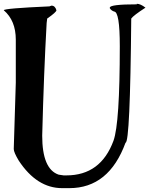

<svg xmlns="http://www.w3.org/2000/svg" viewBox="-20 -979 797 1015"><path d="M703.1 -956.1Q560.5 -956.1 560.5 -938.5V-935.5Q567.4 -923.8 583 -918Q613.3 -918 613.3 -735.4Q613.3 -328.1 580.1 -235.4Q512.7 -51.8 331.1 -51.8H316.4L290 -55.7Q203.1 -85 203.1 -261.7Q211.9 -597.7 226.6 -857.4L229.5 -880.9Q278.3 -915 278.3 -924.8Q271.5 -949.2 252 -949.2L241.2 -945.3Q0 -934.6 0 -924.8Q63.5 -870.1 63.5 -769.5V-542L52.7 -191.4Q52.7 -173.8 79.1 -129.9Q174.8 15.6 308.6 15.6H346.7Q555.7 15.6 643.6 -224.6Q668 -224.6 673.8 -880.9Q685.5 -897.5 749 -938.5Q722.7 -959 703.1 -959Z"/></svg>

Font: Elementary Gothic 
Style: Regular
Weight: 400
Designer: Bill Roach / W.K. Roach
Version: Version 1.00 April 18, 2012, initial release